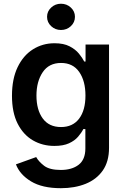

<svg xmlns="http://www.w3.org/2000/svg" viewBox="-20 -782 665 1018"><path d="M302.7 215.8Q204.1 215.8 144.5 179.7Q85 143.6 64.5 89.4L171.9 50.8Q184.6 74.2 213.6 96.7Q242.7 119.1 302.2 119.1Q361.3 119.1 397 91.6Q432.6 64 432.6 5.4V-97.7H421.9Q412.1 -78.1 394 -57.1Q376 -36.1 345.7 -22.2Q315.4 -8.3 268.1 -8.3Q205.6 -8.3 154.5 -37.8Q103.5 -67.4 73.5 -126.5Q43.5 -185.5 43.5 -274.4Q43.5 -363.8 73.5 -426Q103.5 -488.3 154.8 -520.5Q206.1 -552.7 269 -552.7Q317.4 -552.7 348.6 -536.6Q379.9 -520.5 398.4 -497.8Q417 -475.1 426.8 -455.6H433.6V-545.9H558.1V1.5Q558.1 74.7 524.9 122.1Q491.7 169.4 434.1 192.6Q376.5 215.8 302.7 215.8ZM303.7 -108.4Q365.7 -108.4 399.4 -152.8Q433.1 -197.3 433.1 -275.4Q433.1 -353 399.9 -400.6Q366.7 -448.2 303.7 -448.2Q239.3 -448.2 206.3 -398.9Q173.3 -349.6 173.3 -275.4Q173.3 -199.7 206.5 -154.1Q239.7 -108.4 303.7 -108.4ZM303.2 -623Q272.9 -623 251.2 -643.3Q229.5 -663.6 229.5 -692.9Q229.5 -721.7 251.2 -741.9Q272.9 -762.2 303.2 -762.2Q334 -762.2 355.7 -741.9Q377.4 -721.7 377.4 -692.9Q377.4 -663.6 355.7 -643.3Q334 -623 303.2 -623Z"/></svg>

Font: Inter SemiBold
Style: Regular
Weight: 600
Designer: Rasmus Andersson
Foundry: rsms
Version: Version 4.001;git-9221beed3